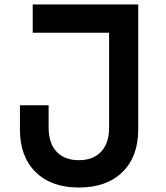

<svg xmlns="http://www.w3.org/2000/svg" viewBox="-20 -820 740 857"><path d="M332 17Q209 17 139 -52Q69 -121 69 -242V-350H197V-251Q197 -181 232.5 -143Q268 -105 332 -105Q396 -105 431.5 -143Q467 -181 467 -251V-674H126V-800H597V-242Q597 -121 526.5 -52Q456 17 332 17Z"/></svg>

Font: Martian Mono Medium
Style: Regular
Weight: 500
Monospace: yes
Designer: Roman Shamin
Foundry: Evil Martians
Version: Version 1.000; ttfautohint (v1.8.4.7-5d5b)